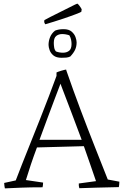

<svg xmlns="http://www.w3.org/2000/svg" viewBox="-20 -1033 682 1060"><path d="M7 7Q6 3 4.5 -6.5Q3 -16 3 -23L67 -37Q80 -72 101.5 -126Q123 -180 148.5 -244Q174 -308 200.5 -374.5Q227 -441 250.5 -503Q274 -565 292 -614V-633Q300 -637 318.5 -642.5Q337 -648 345 -649L347 -642Q384 -535 424.5 -427.5Q465 -320 504 -221.5Q543 -123 575 -42L639 -30Q639 -22 638 -13Q637 -4 636 0Q569 1 510.5 3Q452 5 418 6Q414 -5 415 -20L510 -33Q496 -74 479 -123Q462 -172 443 -226L184 -219Q166 -171 150.5 -125Q135 -79 123 -39L218 -25Q218 -19 217 -11.5Q216 -4 215 1Q149 1 98 3Q47 5 7 7ZM198 -261H431Q403 -336 374.5 -411.5Q346 -487 319 -557L314 -571Q301 -537 282 -487Q263 -437 241.5 -379Q220 -321 198 -261ZM320 -714Q291 -714 275.5 -726.5Q260 -739 254 -756Q248 -773 248 -785Q248 -807 256.5 -828Q265 -849 284 -864Q294 -868 305.5 -870Q317 -872 331 -872Q360 -872 375.5 -858.5Q391 -845 397 -828Q403 -811 403 -799Q403 -776 394.5 -758Q386 -740 368 -721Q357 -716 345.5 -715Q334 -714 320 -714ZM328 -742Q348 -742 361.5 -752.5Q375 -763 375 -790Q375 -801 372.5 -813.5Q370 -826 363 -838Q343 -845 323 -845Q304 -845 290.5 -834.5Q277 -824 277 -796Q277 -785 279 -771.5Q281 -758 289 -749Q307 -742 328 -742ZM230 -899Q224 -907 224 -913L225 -922L259 -940L395 -1008L407 -1013Q411 -1011 418 -1002Q425 -993 431 -982L429 -968Q428 -966 398 -954.5Q368 -943 323 -928Q278 -913 230 -899Z"/></svg>

Font: Labrada Light
Style: Regular
Weight: 300
Designer: Mercedes Jáuregui
Foundry: Omnibus-Type Team
Version: Version 1.000; ttfautohint (v1.8.4.7-5d5b)